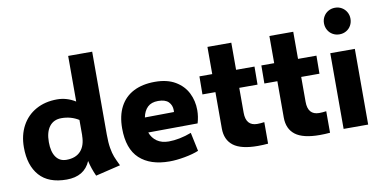

<svg xmlns="http://www.w3.org/2000/svg" viewBox="-73 -958 2369 1188"><g transform="rotate(-10 1111.5 -364.5)"><path d="M445.3 19Q422.4 -31.2 412.1 -79.1Q373.5 11.2 262.2 11.2Q148.4 11.2 91.8 -53Q35.2 -117.2 35.2 -230.5Q35.2 -307.1 66.7 -365.5Q98.1 -423.8 155.5 -455.8Q212.9 -487.8 288.6 -487.8Q349.1 -487.8 403.3 -454.1V-740.7H554.2V-219.7Q554.2 -168.9 560.1 -134.8Q565.9 -100.6 574.7 -78.1Q583.5 -55.7 601.6 -18.6ZM402.8 -240.7 403.3 -239.7V-338.4Q355 -368.7 294.9 -368.7Q246.1 -368.7 219.5 -334Q192.9 -299.3 192.9 -235.8Q192.9 -175.3 216.1 -142.3Q239.3 -109.4 281.7 -109.4Q340.8 -109.4 371.8 -143.8Q402.8 -178.2 402.8 -240.7Z M1131.8 -272Q1131.8 -231.4 1119.6 -190.4L809.1 -188Q821.8 -152.3 851.3 -131.8Q880.9 -111.3 925.3 -111.3Q958 -111.3 994.6 -118.7Q1031.2 -126 1067.9 -140.1L1092.8 -22.9Q1058.1 -8.3 1004.9 1.5Q951.7 11.2 908.2 11.2Q787.6 11.2 720.9 -50.5Q654.3 -112.3 654.3 -240.7Q654.3 -320.8 683.8 -376.7Q713.4 -432.6 769.3 -461.2Q825.2 -489.7 903.3 -489.7Q980 -489.7 1031.2 -459.5Q1082.5 -429.2 1107.2 -379.6Q1131.8 -330.1 1131.8 -272ZM988.3 -296.4Q988.3 -328.1 967.8 -348.9Q947.3 -369.6 902.3 -369.6Q859.9 -369.6 836.2 -346.7Q812.5 -323.7 804.7 -283.2L987.8 -285.2Q988.3 -289.1 988.3 -296.4Z M1482.9 -123Q1502.4 -123 1527.3 -126.5V8.8Q1496.1 11.7 1462.9 11.7Q1357.9 11.7 1309.8 -25.1Q1261.7 -62 1261.7 -133.3V-361.8H1180.2L1181.2 -475.1H1261.7V-646H1411.6V-475.6H1527.3L1526.4 -362.3H1411.6V-206.1Q1411.6 -123 1482.9 -123Z M1872.1 -123Q1891.6 -123 1916.5 -126.5V8.8Q1885.3 11.7 1852.1 11.7Q1747.1 11.7 1699 -25.1Q1650.9 -62 1650.9 -133.3V-361.8H1569.3L1570.3 -475.1H1650.9V-646H1800.8V-475.6H1916.5L1915.5 -362.3H1800.8V-206.1Q1800.8 -123 1872.1 -123Z M1997.1 -664.6Q1997.1 -687.5 2008.1 -706.5Q2019 -725.6 2038.1 -736.6Q2057.1 -747.6 2080.6 -747.6Q2104 -747.6 2122.8 -736.6Q2141.6 -725.6 2152.6 -706.5Q2163.6 -687.5 2163.6 -664.6Q2163.6 -641.1 2152.8 -621.8Q2142.1 -602.5 2123 -591.6Q2104 -580.6 2080.6 -580.6Q2057.1 -580.6 2038.1 -591.6Q2019 -602.5 2008.1 -621.8Q1997.1 -641.1 1997.1 -664.6ZM2003.4 -475.6H2157.7V0H2003.4Z"/></g></svg>

Font: Selawik
Style: Bold
Weight: 700
Designer: Aaron Bell
Foundry: Microsoft Corporation
Version: Version 1.01